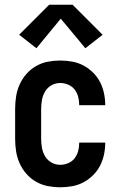

<svg xmlns="http://www.w3.org/2000/svg" viewBox="-20 -784 515 812"><path d="M235 8Q208 8 182 3Q156 -2 132.5 -15.5Q109 -29 91.5 -49Q74 -69 63 -93.5Q52 -118 48 -144.5Q44 -171 44 -197V-323Q44 -349 48 -375.5Q52 -402 63 -426.5Q74 -451 91.5 -471Q109 -491 132.5 -504.5Q156 -518 182 -523Q208 -528 235 -528Q260 -528 285 -523.5Q310 -519 332 -507.5Q354 -496 372.5 -478Q391 -460 402.5 -438Q414 -416 419.5 -391Q425 -366 425 -341V-339H315V-340Q315 -358 310.5 -375Q306 -392 295.5 -405.5Q285 -419 268.5 -426Q252 -433 235 -433Q215 -433 198 -423.5Q181 -414 171 -397.5Q161 -381 157.5 -361.5Q154 -342 154 -323V-197Q154 -178 157.5 -158.5Q161 -139 171 -122.5Q181 -106 198 -96.5Q215 -87 235 -87Q252 -87 268.5 -94Q285 -101 295.5 -114.5Q306 -128 310.5 -145Q315 -162 315 -180V-181H425V-179Q425 -154 419.5 -129Q414 -104 402.5 -82Q391 -60 372.5 -42Q354 -24 332 -12.5Q310 -1 285 3.5Q260 8 235 8ZM134 -580 61 -637 188 -764H287L414 -637L341 -580L237 -705Z"/></svg>

Font: Iosevka QP
Style: Bold
Weight: 700
Designer: Belleve Invis
Foundry: Belleve Invis
Version: Version 20.0.0; ttfautohint (v1.8.4)